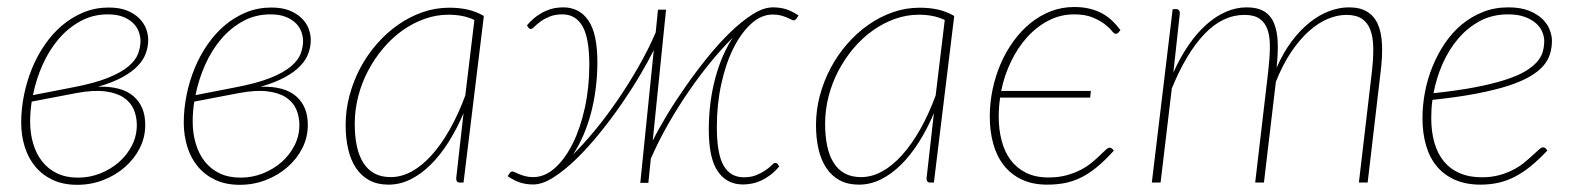

<svg xmlns="http://www.w3.org/2000/svg" viewBox="-20 -521 4502 548"><path d="M70.5 -231Q66 -202.5 66 -173.5Q66 -140 74.8 -110.8Q83.5 -81.5 100.5 -60Q117.5 -38.5 143 -26.2Q168.5 -14 202.5 -14Q236 -14 266.2 -26Q296.5 -38 319.8 -58.5Q343 -79 356.8 -106.2Q370.5 -133.5 370.5 -164Q370.5 -188 361.8 -208.5Q353 -229 333 -242.5Q313 -256 280 -260.2Q247 -264.5 198.5 -255.5ZM184.5 -271Q248.5 -283 287.2 -298.5Q326 -314 346.8 -331.8Q367.5 -349.5 374.2 -368Q381 -386.5 381 -404Q381 -416 376.5 -429.2Q372 -442.5 361.2 -453.8Q350.5 -465 332.5 -472.5Q314.5 -480 287.5 -480Q245.5 -480 210 -460.8Q174.5 -441.5 147.2 -409.5Q120 -377.5 101.5 -336Q83 -294.5 74 -249.5ZM260 -273.5Q328 -275.5 361.5 -246Q395 -216.5 394.5 -164Q394.5 -129 378.8 -98Q363 -67 336.2 -43.8Q309.5 -20.5 274.5 -7Q239.5 6.5 200.5 6.5Q161 6.5 131.2 -7.2Q101.5 -21 81.2 -45Q61 -69 50.8 -101.5Q40.5 -134 40.5 -171Q40.5 -210 48.5 -249.8Q56.5 -289.5 71.5 -326Q86.5 -362.5 108.5 -394.2Q130.5 -426 158.2 -449.2Q186 -472.5 219.2 -486Q252.5 -499.5 290.5 -499.5Q321.5 -499.5 342.8 -490.8Q364 -482 377.5 -468.5Q391 -455 397 -438.8Q403 -422.5 403 -407Q403 -388 396.2 -369Q389.5 -350 373 -332.8Q356.5 -315.5 329 -300.5Q301.5 -285.5 260 -273.5Z M534.5 -231Q530 -202.5 530 -173.5Q530 -140 538.8 -110.8Q547.5 -81.5 564.5 -60Q581.5 -38.5 607 -26.2Q632.5 -14 666.5 -14Q700 -14 730.2 -26Q760.5 -38 783.8 -58.5Q807 -79 820.8 -106.2Q834.5 -133.5 834.5 -164Q834.5 -188 825.8 -208.5Q817 -229 797 -242.5Q777 -256 744 -260.2Q711 -264.5 662.5 -255.5ZM648.5 -271Q712.5 -283 751.2 -298.5Q790 -314 810.8 -331.8Q831.5 -349.5 838.2 -368Q845 -386.5 845 -404Q845 -416 840.5 -429.2Q836 -442.5 825.2 -453.8Q814.5 -465 796.5 -472.5Q778.5 -480 751.5 -480Q709.5 -480 674 -460.8Q638.5 -441.5 611.2 -409.5Q584 -377.5 565.5 -336Q547 -294.5 538 -249.5ZM724 -273.5Q792 -275.5 825.5 -246Q859 -216.5 858.5 -164Q858.5 -129 842.8 -98Q827 -67 800.2 -43.8Q773.5 -20.5 738.5 -7Q703.5 6.5 664.5 6.5Q625 6.5 595.2 -7.2Q565.5 -21 545.2 -45Q525 -69 514.8 -101.5Q504.5 -134 504.5 -171Q504.5 -210 512.5 -249.8Q520.5 -289.5 535.5 -326Q550.5 -362.5 572.5 -394.2Q594.5 -426 622.2 -449.2Q650 -472.5 683.2 -486Q716.5 -499.5 754.5 -499.5Q785.5 -499.5 806.8 -490.8Q828 -482 841.5 -468.5Q855 -455 861 -438.8Q867 -422.5 867 -407Q867 -388 860.2 -369Q853.5 -350 837 -332.8Q820.5 -315.5 793 -300.5Q765.5 -285.5 724 -273.5Z M1334 -464Q1317 -472 1298.8 -475.5Q1280.5 -479 1260 -479Q1225 -479 1191.5 -467Q1158 -455 1128.2 -433.8Q1098.5 -412.5 1073.8 -383.2Q1049 -354 1030.8 -319.5Q1012.5 -285 1002.5 -246.2Q992.5 -207.5 992.5 -167.5Q992.5 -132 998.5 -104Q1004.5 -76 1017 -56.2Q1029.5 -36.5 1048.8 -26Q1068 -15.5 1095 -15.5Q1126 -15.5 1155.8 -32Q1185.5 -48.5 1212.8 -79Q1240 -109.5 1264.2 -152.5Q1288.5 -195.5 1308 -248.5ZM1303 -198Q1284 -153 1260.2 -115.5Q1236.5 -78 1209.2 -51Q1182 -24 1151.8 -9Q1121.5 6 1089 6Q1057 6 1034 -6.5Q1011 -19 996 -41.5Q981 -64 973.8 -95.2Q966.5 -126.5 966.5 -164.5Q966.5 -207 977.5 -248.2Q988.5 -289.5 1008.2 -326.8Q1028 -364 1055.5 -395.5Q1083 -427 1115.8 -450Q1148.5 -473 1185.5 -486Q1222.5 -499 1262 -499Q1290.5 -499 1314.2 -493.8Q1338 -488.5 1361 -475.5L1303 0H1292Q1286 0 1284 -3.8Q1282 -7.5 1282 -11.5Z M1843 -119.5Q1858 -150 1882 -190Q1906 -230 1935.5 -272.2Q1965 -314.5 1998 -355.5Q2031 -396.5 2064 -428.5Q2097 -460.5 2128.2 -480.2Q2159.5 -500 2185.5 -500Q2206 -500 2222.5 -495Q2239 -490 2259 -477L2253.5 -468Q2250.5 -464 2246.5 -463Q2243.5 -462.5 2238.8 -465Q2234 -467.5 2226.5 -470.8Q2219 -474 2209 -476.8Q2199 -479.5 2185.5 -479.5Q2153 -479.5 2124.2 -453.5Q2095.5 -427.5 2073.5 -383.8Q2051.5 -340 2038.8 -281.8Q2026 -223.5 2026 -159Q2026 -82 2045.2 -48.5Q2064.5 -15 2103 -15Q2123.5 -15 2138.8 -21.2Q2154 -27.5 2164.8 -35Q2175.5 -42.5 2182 -49Q2188.5 -55.5 2191 -56Q2196 -56.5 2199 -53.5L2204 -46Q2191.5 -31 2178 -21Q2164.5 -11 2151 -5Q2137.5 1 2124.5 3.2Q2111.5 5.5 2100.5 5.5Q2054.5 5.5 2028.8 -31.8Q2003 -69 2003 -151Q2003 -228.5 2021.2 -296.8Q2039.5 -365 2071.5 -413.5Q2042.5 -385 2010.2 -346Q1978 -307 1946.8 -261.8Q1915.5 -216.5 1887.2 -167Q1859 -117.5 1837.5 -68L1830.5 1H1807.5L1846 -378Q1831 -347.5 1807.2 -307.2Q1783.5 -267 1754 -224.2Q1724.5 -181.5 1691.2 -140.5Q1658 -99.5 1624.5 -67Q1591 -34.5 1559.5 -14.5Q1528 5.5 1502 5.5Q1482 5.5 1465.2 0.2Q1448.5 -5 1429 -18L1434.5 -26.5Q1438 -31.5 1441.5 -31.5Q1444.5 -32 1449.2 -29.5Q1454 -27 1461.5 -24Q1469 -21 1479 -18.2Q1489 -15.5 1502 -15.5Q1534.5 -15.5 1563.5 -41.2Q1592.5 -67 1614.5 -111Q1636.5 -155 1649.2 -213.2Q1662 -271.5 1662 -336Q1662 -412.5 1642.5 -446.2Q1623 -480 1585 -480Q1564.5 -480 1549 -473.8Q1533.5 -467.5 1523 -459.8Q1512.5 -452 1506 -445.5Q1499.5 -439 1497 -438.5Q1492 -438 1489 -441L1484 -448.5Q1496.5 -463.5 1510 -473.5Q1523.5 -483.5 1537 -489.5Q1550.5 -495.5 1563.2 -497.8Q1576 -500 1587.5 -500Q1633.5 -500 1659.2 -462.8Q1685 -425.5 1685 -343.5Q1685 -304.5 1680.2 -267.8Q1675.5 -231 1666.5 -197.2Q1657.5 -163.5 1644.5 -133.8Q1631.5 -104 1615.5 -80Q1644.5 -108.5 1677 -147.8Q1709.5 -187 1741 -232.8Q1772.5 -278.5 1801.2 -328.5Q1830 -378.5 1851.5 -428.5L1858 -493.5H1881Z M2676.5 -464Q2659.5 -472 2641.2 -475.5Q2623 -479 2602.5 -479Q2567.5 -479 2534 -467Q2500.5 -455 2470.8 -433.8Q2441 -412.5 2416.2 -383.2Q2391.5 -354 2373.2 -319.5Q2355 -285 2345 -246.2Q2335 -207.5 2335 -167.5Q2335 -132 2341 -104Q2347 -76 2359.5 -56.2Q2372 -36.5 2391.2 -26Q2410.5 -15.5 2437.5 -15.5Q2468.5 -15.5 2498.2 -32Q2528 -48.5 2555.2 -79Q2582.5 -109.5 2606.8 -152.5Q2631 -195.5 2650.5 -248.5ZM2645.5 -198Q2626.5 -153 2602.8 -115.5Q2579 -78 2551.8 -51Q2524.5 -24 2494.2 -9Q2464 6 2431.5 6Q2399.5 6 2376.5 -6.5Q2353.5 -19 2338.5 -41.5Q2323.5 -64 2316.2 -95.2Q2309 -126.5 2309 -164.5Q2309 -207 2320 -248.2Q2331 -289.5 2350.8 -326.8Q2370.5 -364 2398 -395.5Q2425.5 -427 2458.2 -450Q2491 -473 2528 -486Q2565 -499 2604.5 -499Q2633 -499 2656.8 -493.8Q2680.5 -488.5 2703.5 -475.5L2645.5 0H2634.5Q2628.5 0 2626.5 -3.8Q2624.5 -7.5 2624.5 -11.5Z M3159 -91Q3132 -61 3108.2 -42Q3084.5 -23 3061.8 -12.5Q3039 -2 3016.5 2Q2994 6 2969 6Q2926.5 6 2895.8 -8.8Q2865 -23.5 2844.8 -49.5Q2824.5 -75.5 2814.8 -111Q2805 -146.5 2805 -188Q2805 -227 2813 -265.5Q2821 -304 2836 -338.8Q2851 -373.5 2872.5 -403.2Q2894 -433 2920.8 -454.8Q2947.5 -476.5 2979 -488.8Q3010.5 -501 3046 -501Q3070 -501 3089.8 -496.2Q3109.5 -491.5 3125.5 -482.8Q3141.5 -474 3154.2 -462Q3167 -450 3178 -435L3171.5 -427.5Q3168.5 -424.5 3164 -424.5Q3160 -424.5 3153 -433.2Q3146 -442 3132.8 -452.2Q3119.5 -462.5 3098.5 -471.2Q3077.5 -480 3045.5 -480Q3007 -480 2973 -462.5Q2939 -445 2912 -415.2Q2885 -385.5 2865.8 -345.8Q2846.5 -306 2837.5 -261.5H3093.5L3091.5 -242.5H2834.5Q2832.5 -229 2831.5 -215.2Q2830.5 -201.5 2830.5 -188Q2830.5 -151.5 2838.8 -119.8Q2847 -88 2864.2 -64.8Q2881.5 -41.5 2908.2 -28Q2935 -14.5 2972.5 -14.5Q3001.5 -14.5 3024.2 -20.8Q3047 -27 3065 -36.5Q3083 -46 3096.2 -57Q3109.5 -68 3119.2 -77.5Q3129 -87 3135.8 -93.2Q3142.5 -99.5 3147 -99.5Q3151.5 -99.5 3154.5 -96.5L3159 -91Z M3267.5 0 3327 -495H3337Q3342.5 -495 3345 -491.5Q3347.5 -488 3347.5 -483.5L3329 -314Q3348.5 -357.5 3372.2 -392Q3396 -426.5 3422.8 -450.5Q3449.5 -474.5 3478.8 -487.2Q3508 -500 3538.5 -500Q3569 -500 3588 -488.5Q3607 -477 3616.2 -454.8Q3625.5 -432.5 3626.8 -400.5Q3628 -368.5 3623.5 -327.5Q3642.5 -371 3667 -403.5Q3691.5 -436 3718.8 -457.5Q3746 -479 3774.5 -489.5Q3803 -500 3830 -500Q3862 -500 3882.2 -487.5Q3902.5 -475 3912.8 -451.5Q3923 -428 3924.5 -393.8Q3926 -359.5 3920.5 -315.5L3883.5 0H3858.5L3895.5 -315.5Q3900 -354.5 3899.5 -384.8Q3899 -415 3891.2 -435.8Q3883.5 -456.5 3867 -467.5Q3850.5 -478.5 3823 -478.5Q3797 -478.5 3769.5 -467Q3742 -455.5 3715.8 -432Q3689.5 -408.5 3665.2 -372.5Q3641 -336.5 3621.5 -287.5L3587.5 0H3562.5L3599.5 -315.5Q3604 -354.5 3604.5 -384.8Q3605 -415 3598 -435.8Q3591 -456.5 3575.2 -467.5Q3559.5 -478.5 3532 -478.5Q3470 -478.5 3418 -424.2Q3366 -370 3324.5 -268.5L3292.5 0Z M4284 -480Q4239.5 -480 4204 -461Q4168.5 -442 4141.8 -410.5Q4115 -379 4097.2 -338.5Q4079.5 -298 4071.5 -255Q4141 -262.5 4191.5 -272.2Q4242 -282 4277.2 -293.5Q4312.5 -305 4334 -318Q4355.5 -331 4367.5 -345Q4379.5 -359 4383.5 -374Q4387.5 -389 4387.5 -404.5Q4387.5 -416 4382.2 -429.2Q4377 -442.5 4364.8 -453.8Q4352.5 -465 4332.8 -472.5Q4313 -480 4284 -480ZM4396.5 -91.5Q4372.5 -66 4350 -47.5Q4327.5 -29 4304.5 -17Q4281.5 -5 4257.2 0.5Q4233 6 4205.5 6Q4165 6 4134 -7.2Q4103 -20.5 4082 -45Q4061 -69.5 4050.5 -104.8Q4040 -140 4040 -184Q4040 -221 4047.2 -258.8Q4054.5 -296.5 4068.8 -331.5Q4083 -366.5 4103.8 -397.2Q4124.5 -428 4151.8 -450.8Q4179 -473.5 4212.5 -486.8Q4246 -500 4285 -500Q4320.5 -500 4344.5 -490.2Q4368.5 -480.5 4383 -466Q4397.5 -451.5 4403.5 -435Q4409.5 -418.5 4409.5 -405.5Q4409.5 -385.5 4404.2 -367.5Q4399 -349.5 4385 -333.2Q4371 -317 4346.8 -302.8Q4322.5 -288.5 4284.8 -276.2Q4247 -264 4193.8 -253.8Q4140.5 -243.5 4068.5 -236Q4066.5 -223 4065.8 -210.2Q4065 -197.5 4065 -184.5Q4065 -145 4074 -113.8Q4083 -82.5 4101 -60.5Q4119 -38.5 4146.2 -26.8Q4173.5 -15 4209.5 -15Q4237 -15 4259.5 -21.2Q4282 -27.5 4300 -37Q4318 -46.5 4331.5 -57.8Q4345 -69 4355.2 -78.5Q4365.5 -88 4372.5 -94.2Q4379.5 -100.5 4384.5 -100.5Q4388.5 -100.5 4391.5 -97.5Z"/></svg>

Font: Lato ExtraLight
Style: Italic
Weight: 275
Italic angle: -7°
Designer: Lukasz Dziedzic with Adam Twardoch and Botio Nikoltchev
Foundry: tyPoland Lukasz Dziedzic
Version: Version 2.015; 2015-08-06; http://www.latofonts.com/